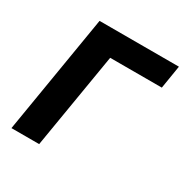

<svg xmlns="http://www.w3.org/2000/svg" viewBox="-131 -648 731 756"><g transform="rotate(30 235.0 -269.5)"><path d="M470.2 -539.1 453.1 -434.1H218.3L146 0H20L109.4 -539.1Z"/></g></svg>

Font: Inter 18pt SemiBold
Style: Italic
Weight: 600
Italic angle: -9.3988°
Designer: Rasmus Andersson
Foundry: rsms
Version: Version 4.001;git-66647c0bb